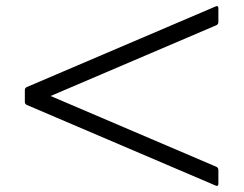

<svg xmlns="http://www.w3.org/2000/svg" viewBox="-20 -679 797 626"><path d="M686 -135 145 -366 686 -597C690 -599 692 -603 692 -607V-652C692 -658 689 -661 683 -658L67 -395C63 -393 61 -389 61 -385V-347C61 -343 63 -339 67 -337L683 -74C689 -71 692 -74 692 -80V-125C692 -129 690 -133 686 -135Z"/></svg>

Font: Shippori Mincho OTF Medium
Style: Regular
Weight: 500
Designer: FONTDASU
Foundry: FONTDASU / Google Inc. / but / Adobe
Version: Version 3.300;hotconv 1.0.109;makeotfexe 2.5.65596